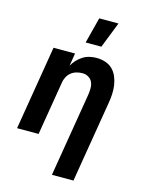

<svg xmlns="http://www.w3.org/2000/svg" viewBox="-140 -846 881 1146"><g transform="rotate(15 300.0 -272.5)"><path d="M296 215 382 -304Q385 -324 385 -344Q385 -364 377.5 -381Q370 -398 353 -408Q336 -418 316 -418Q298 -418 279.5 -413Q261 -408 246 -396Q231 -384 222 -366.5Q213 -349 211 -332L156 0H23L109 -520H242L229 -441Q240 -461 255.5 -477.5Q271 -494 290 -506Q309 -518 330.5 -523Q352 -528 373 -528Q402 -528 428 -519.5Q454 -511 472.5 -493Q491 -475 501.5 -450Q512 -425 516 -398Q520 -371 518.5 -342.5Q517 -314 512 -286L429 215ZM286 -600 327 -760H446L383 -600Z"/></g></svg>

Font: Iosevka Extrabold Extended
Style: Italic
Weight: 800
Width: 7
Italic angle: -9°
Monospace: yes
Designer: Belleve Invis
Foundry: Belleve Invis
Version: Version 32.5.0; ttfautohint (v1.8.4)